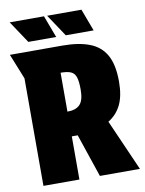

<svg xmlns="http://www.w3.org/2000/svg" viewBox="-96 -958 775 1025"><g transform="rotate(-10 291.5 -445.5)"><path d="M284 -720Q372 -720 431 -697.5Q490 -675 519.5 -622.5Q549 -570 549 -479Q549 -403 526 -354.5Q503 -306 456 -277L578 0H361L282 -234H250V0H55V-583L0 -720ZM250 -368Q296 -368 318 -391Q340 -414 340 -472Q340 -518 332 -540.5Q324 -563 304.5 -571Q285 -579 250 -579ZM418 -891 463 -771H312L232 -891ZM215 -891 260 -771H109L29 -891Z"/></g></svg>

Font: Protest Strike
Style: Regular
Weight: 400
Designer: Octavio Pardo
Foundry: Ashler Design
Version: Version 2.005; ttfautohint (v1.8.4.7-5d5b)